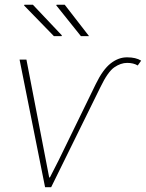

<svg xmlns="http://www.w3.org/2000/svg" viewBox="-20 -775 604 795"><path d="M166.5 0V-0.5L61 -528.3H89.4L183.6 -40.5L186.5 -40L223.1 -111.8L376.5 -426.8Q405.8 -487.3 438.5 -512.7Q471.2 -538.1 506.8 -537.6Q542.5 -537.6 564.5 -523.9L550.3 -503.9Q532.7 -514.6 506.3 -514.6Q480 -514.6 453.1 -496.1Q426.3 -477.5 396 -414.6L191.9 0ZM348.6 -625.5H314.9L212.9 -752.9L214.4 -755.4H248ZM236.3 -628.4 234.9 -625.5H203.1L79.6 -752.4L81.1 -755.4H116.2Z"/></svg>

Font: Roboto-ThinItalic
Style: Italic
Weight: 250
Italic angle: -12°
Designer: Google
Version: Version 1.100141; 2013; ttfautohint (v0.94.14-c901) -l 8 -r 